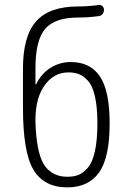

<svg xmlns="http://www.w3.org/2000/svg" viewBox="-20 -767 540 796"><path d="M263.7 -466.8Q199.2 -466.8 160.2 -406.2Q121.1 -345.7 127.9 -236.3Q134.8 -120.1 167.5 -77.1Q200.2 -34.2 258.8 -34.2Q286.1 -34.2 305.7 -42Q325.2 -49.8 344.2 -71.8Q363.3 -93.8 373.5 -140.1Q383.8 -186.5 383.8 -255.9Q383.8 -323.2 373.5 -367.7Q363.3 -412.1 344.2 -432.6Q325.2 -453.1 306.6 -460Q288.1 -466.8 263.7 -466.8ZM258.8 9.8Q163.1 9.8 119.1 -62.5Q75.2 -134.8 75.2 -320.3V-482.4Q75.2 -617.2 129.9 -678.7Q184.6 -740.2 303.7 -740.2Q345.7 -740.2 387.7 -746.1Q396.5 -748 403.8 -742.2Q411.1 -736.3 411.1 -726.6Q411.1 -716.8 405.3 -709Q399.4 -701.2 388.7 -700.2Q347.7 -694.3 303.7 -694.3Q207 -694.3 167 -647Q127 -599.6 127 -484.4V-418Q127 -417 127.9 -417Q129.9 -417 129.9 -418Q151.4 -461.9 189.5 -485.8Q227.5 -509.8 273.4 -509.8Q354.5 -509.8 394.5 -449.7Q434.6 -389.6 434.6 -255.9Q434.6 -113.3 390.6 -51.8Q346.7 9.8 258.8 9.8Z"/></svg>

Font: Rounded Mgen+ 2m light
Style: Regular
Weight: 200
Designer: [Source Han Sans]
Ryoko NISHIZUKA  (kana & ideographs); Paul D. Hunt (Latin, Greek & Cyrillic); Wenlong ZHANG  (bopomofo
Version: Version 1.059.20150602